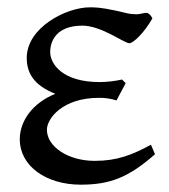

<svg xmlns="http://www.w3.org/2000/svg" viewBox="-20 -489 460 524"><path d="M353 -450C344 -450 334 -451 326 -453L296 -460C254 -469 239 -469 225 -469C161 -469 53 -414 53 -331C53 -292 70 -257 131 -233C69 -208 34 -159 34 -109C34 -35 107 15 200 15C281 15 331 -5 403 -68L392 -94C340 -66 300 -50 238 -50C167 -50 108 -88 108 -135C108 -165 150 -222 250 -222C260 -222 275 -222 298 -215L323 -262L313 -272C296 -268 272 -265 252 -265C151 -265 117 -314 117 -347C117 -376 133 -419 205 -419C257 -419 319 -371 333 -371C344 -371 374 -400 396 -439C390 -450 385 -453 381 -454C372 -454 361 -450 353 -450Z"/></svg>

Font: Temporarium
Style: Regular
Weight: 400
Version: Version 1.1